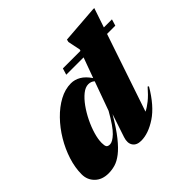

<svg xmlns="http://www.w3.org/2000/svg" viewBox="-191 -942 1151 1151"><g transform="rotate(-45 385.0 -366.0)"><path d="M349 -583 361.5 -624H510.5L513.5 -632L497 -712.5L501 -729L739.5 -747H750.5L709 -624H777.5L765 -583H695L528.5 -90.5Q552.5 -102 580.8 -124.8Q609 -147.5 644 -188L650.5 -183Q588.5 -77.5 518.5 -31.2Q448.5 15 387.5 15Q348.5 15 332.5 -9.5Q316.5 -34 329.5 -73.5L378.5 -220Q333.5 -143 296.2 -96.5Q259 -50 227.5 -25.8Q196 -1.5 167.5 6.8Q139 15 111 15Q56.5 15 24.2 -16.8Q-8 -48.5 -8 -95.5Q-8 -152 11.2 -212.2Q30.5 -272.5 64 -328.5Q97.5 -384.5 141 -429.2Q184.5 -474 233.5 -500.5Q282.5 -527 332.5 -527Q364 -527 393.5 -510Q423 -493 449 -454.5L496 -583ZM210 -144Q210 -119.5 216 -110.8Q222 -102 239.5 -102Q261 -102 294 -133.2Q327 -164.5 375.5 -250.5L442 -434.5Q426 -449.5 402 -449.5Q377 -449.5 350.2 -428Q323.5 -406.5 298.5 -371.8Q273.5 -337 253.5 -296Q233.5 -255 221.8 -215Q210 -175 210 -144Z"/></g></svg>

Font: Newsreader Display ExtraBold
Style: Italic
Weight: 800
Italic angle: -17°
Designer: Hugues Gentile
Foundry: Production Type
Version: Version 1.001